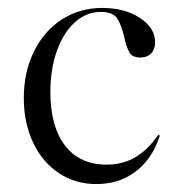

<svg xmlns="http://www.w3.org/2000/svg" viewBox="-20 -454 446 484"><path d="M40 -207Q40 -144 63.5 -94.5Q87 -45 128.5 -17.5Q170 10 223 10Q278 10 318.5 -19Q359 -48 379 -101L383 -112L379 -114L370 -102Q345 -70 315.5 -54.5Q286 -39 249 -39Q181 -39 144 -87Q107 -135 107 -222Q107 -280 123.5 -326Q140 -372 169 -398Q198 -424 234 -424Q264 -424 275 -408Q286 -392 293 -361Q299 -334 306.5 -321.5Q314 -309 334 -309Q351 -309 361 -319.5Q371 -330 371 -347Q371 -384 332.5 -409Q294 -434 238 -434Q181 -434 136 -405Q91 -376 65.5 -324Q40 -272 40 -207Z"/></svg>

Font: Libre Caslon Display
Style: Regular
Weight: 400
Designer: Pablo Impallari, Rodrigo Fuenzalida
Foundry: Pablo Impallari, Rodrigo Fuenzalida
Version: Version 1.100; ttfautohint (v1.6) -l 8 -r 50 -G 200 -x 14 -D